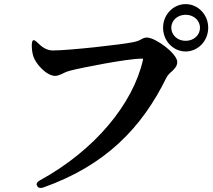

<svg xmlns="http://www.w3.org/2000/svg" viewBox="-20 -866 1040 936"><path d="M775 -731C775 -665 826 -615 885 -615C944 -615 995 -665 995 -731C995 -796 944 -846 885 -846C826 -846 775 -796 775 -731ZM135 -645C135 -626 137 -610 142 -593C153 -555 207 -496 249 -496C257 -496 266 -499 276 -503C286 -508 293 -511 304 -516C309 -518 314 -519 320 -521C376 -536 602 -580 668 -580C677 -580 678 -581 677 -574C628 -358 441 -133 175 13C160 21 155 31 161 40C166 50 176 53 191 48C496 -60 673 -245 792 -489C797 -499 808 -510 820 -520C830 -531 844 -542 844 -564C844 -605 738 -683 696 -683C684 -683 677 -679 666 -673C659 -669 648 -664 627 -660C575 -649 317 -620 238 -620C206 -620 183 -638 163 -658C153 -668 146 -671 142 -670C138 -668 135 -660 135 -645ZM815 -731C815 -765 844 -794 885 -794C926 -794 955 -765 955 -731C955 -696 926 -667 885 -667C844 -667 815 -696 815 -731Z"/></svg>

Font: 寒蝉锦书宋Pro Soft
Style: Regular
Weight: 700
Designer: 寒蝉锦书宋{Warren} 思源宋体{Ryoko NISHIZUKA 西塚涼子 (kana & ideographs); Frank Grießhammer (Latin, Greek & Cyrillic); Wenlong ZHANG 
Foundry: Adobe & ChillType
Version: Version 2.000;Glyphs 3.1.1 (3135)